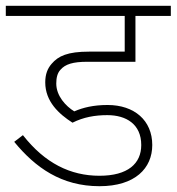

<svg xmlns="http://www.w3.org/2000/svg" viewBox="-20 -642 609 662"><path d="M350 -245C415 -245 467 -214 467 -142C467 -78 421 -36 323 -36C223 -36 135 -79 59 -176L29 -153C102 -64 192 0 323 0C446 0 505 -62 505 -142C505 -227 443 -280 351 -280C302 -280 266 -271 236 -258C207 -276 174 -311 174 -354C174 -374 178 -390 188 -401C205 -421 232 -429 281 -429H447V-587H569V-622H0V-587H410V-464H288C213 -464 181 -449 158 -422C144 -406 136 -386 136 -358C136 -292 183 -249 230 -219C268 -238 307 -245 350 -245Z"/></svg>

Font: Noto Sans ExtraLight
Style: Italic
Weight: 200
Italic angle: -12°
Designer: Monotype Design Team
Foundry: Monotype Imaging Inc.
Version: Version 2.013